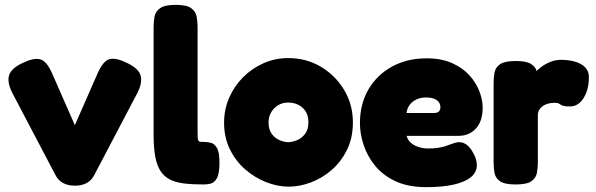

<svg xmlns="http://www.w3.org/2000/svg" viewBox="-20 -750 2453 790"><path d="M288 14Q260 14 239.5 3Q219 -8 208 -30L31 -367Q9 -410 17 -439Q25 -468 71 -490Q118 -513 145 -506Q172 -499 194 -449L288 -235L382 -449Q405 -501 432 -507Q459 -513 505 -490Q552 -467 559 -437.5Q566 -408 545 -367L368 -30Q357 -8 337 3Q317 14 288 14Z M819 9Q773 9 738.5 5Q704 1 680 -11Q656 -23 641 -45.5Q626 -68 619 -104.5Q612 -141 612 -196V-639Q612 -662 616 -682.5Q620 -703 639 -716.5Q658 -730 703 -730Q748 -730 766.5 -716.5Q785 -703 789 -682Q793 -661 793 -638V-207Q793 -192 793.5 -183.5Q794 -175 796.5 -171Q799 -167 804.5 -166.5Q810 -166 820 -166Q833 -166 847.5 -162.5Q862 -159 872.5 -141.5Q883 -124 883 -81Q883 -36 872.5 -17Q862 2 847 5.5Q832 9 819 9Z M1168 18Q1122 18 1075 -0.5Q1028 -19 988.5 -53.5Q949 -88 925.5 -136.5Q902 -185 902 -245Q902 -300 923 -348Q944 -396 980.5 -432.5Q1017 -469 1064.5 -490Q1112 -511 1166 -511Q1240 -511 1300 -475.5Q1360 -440 1396 -380Q1432 -320 1432 -246Q1432 -183 1408 -134Q1384 -85 1345 -51Q1306 -17 1259.5 0.5Q1213 18 1168 18ZM1166 -165Q1181 -165 1200.5 -172.5Q1220 -180 1234.5 -198Q1249 -216 1249 -247Q1249 -272 1238.5 -290Q1228 -308 1209 -318Q1190 -328 1165 -328Q1143 -328 1125 -317.5Q1107 -307 1096 -288.5Q1085 -270 1085 -246Q1085 -216 1099 -198Q1113 -180 1132 -172.5Q1151 -165 1166 -165Z M1734 20Q1659 20 1607 -4.5Q1555 -29 1523 -68.5Q1491 -108 1476 -154Q1461 -200 1461 -243Q1461 -322 1496 -382Q1531 -442 1593 -476Q1655 -510 1735 -510Q1797 -510 1841 -490Q1885 -470 1912.5 -439Q1940 -408 1953 -373Q1966 -338 1966 -308Q1966 -251 1938 -221Q1910 -191 1866 -191H1653Q1657 -175 1669.5 -163.5Q1682 -152 1701 -145.5Q1720 -139 1742 -139Q1764 -139 1781 -141.5Q1798 -144 1810.5 -148Q1823 -152 1833.5 -156Q1844 -160 1852.5 -162.5Q1861 -165 1869 -165Q1887 -165 1902 -153Q1917 -141 1929 -117Q1936 -104 1939 -92.5Q1942 -81 1942 -71Q1942 -41 1917.5 -21Q1893 -1 1847 9.5Q1801 20 1734 20ZM1653 -285H1765Q1779 -285 1785.5 -291Q1792 -297 1792 -309Q1792 -322 1784.5 -331Q1777 -340 1764 -344.5Q1751 -349 1733 -349Q1709 -349 1691 -339.5Q1673 -330 1663.5 -315.5Q1654 -301 1653 -285Z M2101 9Q2056 9 2037 -4.5Q2018 -18 2014.5 -39.5Q2011 -61 2011 -83V-409Q2011 -432 2015 -452.5Q2019 -473 2038 -486Q2057 -499 2102 -499Q2146 -499 2164.5 -487Q2183 -475 2187 -460.5Q2191 -446 2191 -438L2175 -444Q2175 -444 2183 -453Q2191 -462 2206.5 -474Q2222 -486 2243.5 -495Q2265 -504 2292 -504Q2301 -504 2314.5 -502.5Q2328 -501 2343.5 -497Q2359 -493 2372.5 -485Q2386 -477 2394.5 -464Q2403 -451 2403 -432Q2403 -382 2381.5 -347Q2360 -312 2325 -312Q2306 -312 2298 -314.5Q2290 -317 2286.5 -319.5Q2283 -322 2278.5 -324.5Q2274 -327 2262 -327Q2247 -327 2234.5 -323.5Q2222 -320 2212.5 -313Q2203 -306 2198 -296.5Q2193 -287 2193 -276V-81Q2193 -59 2189 -38Q2185 -17 2166 -4Q2147 9 2101 9Z"/></svg>

Font: Fredoka Light
Style: Regular
Weight: 300
Designer: Ben Nathan
Foundry: Milena B. Brandão, Ben Nathan
Version: Version 2.001